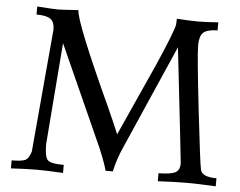

<svg xmlns="http://www.w3.org/2000/svg" viewBox="-50 -753 1018 814"><g transform="rotate(5 459.0 -346.5)"><path d="M896.5 0Q819.3 -3.9 772.9 -3.9Q722.2 -3.9 649.9 0V-34.2Q698.2 -34.2 719.2 -43.7Q740.2 -53.2 740.2 -84Q740.2 -90.8 685.5 -573.2L492.2 -132.3Q466.8 -76.2 456.5 -24.9H425.3Q419.4 -51.8 390.1 -121.6L198.7 -547.9L164.6 -115.2Q164.6 -64.5 176.8 -49.3Q189 -34.2 246.6 -34.2V0Q178.2 -3.9 132.8 -3.9Q92.3 -3.9 24.9 0V-34.2Q65.4 -34.2 81.3 -40.8Q97.2 -47.4 106.9 -78.6L153.3 -601.6Q153.3 -633.8 136.2 -646.5Q119.1 -659.2 76.2 -659.2V-693.4Q144.5 -688.5 166.5 -688.5Q179.7 -688.5 251.5 -693.4Q251.5 -643.6 414.6 -289.6Q444.8 -222.2 460.9 -183.1L597.7 -486.3Q664.1 -637.7 669.4 -668.9Q670.4 -680.2 670.4 -693.4Q726.6 -689.5 760.3 -689.5Q794.4 -689.5 846.7 -693.4V-659.2Q801.3 -658.2 785.6 -642.8Q770 -627.4 770 -588.4Q770 -545.9 796.1 -316.9Q822.3 -87.9 828.1 -64.5Q834.5 -34.2 896.5 -34.2Z"/></g></svg>

Font: Kelvinch
Style: Regular
Weight: 400
Designer: Paul James MIller
Foundry: High-Logic / Made with FontCreator
Version: Version 3.30 September 23, 2016